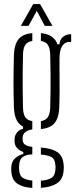

<svg xmlns="http://www.w3.org/2000/svg" viewBox="-20 -767 371 939"><path d="M138 152Q91.5 149.5 64.5 130.8Q37.5 112 35.5 71.5Q35 66 34.8 61.8Q34.5 57.5 35 52.5Q36 22.5 54 6.8Q72 -9 94 -13.5V-23.5Q52.5 -39.5 51.5 -73.5Q51 -78 51 -80.5Q51 -83 51.5 -86.5Q52 -106.5 64.5 -120.5Q77 -134.5 92.5 -136.5V-148Q70.5 -159.5 60 -182.8Q49.5 -206 48 -243Q47 -280 46.5 -309Q46 -338 46 -365.2Q46 -392.5 46.5 -424Q47 -455.5 48 -497.5Q50 -550 70.8 -575.5Q91.5 -601 138 -605V-566.5Q114.5 -563 104 -548Q93.5 -533 92.5 -501Q91.5 -457 91 -412Q90.5 -367 91 -323.5Q91.5 -280 92.5 -239.5Q93.5 -208 104 -193.2Q114.5 -178.5 138 -174.5V-134Q115.5 -131 103 -120.2Q90.5 -109.5 90.5 -93V-86Q90.5 -68.5 101.5 -60.2Q112.5 -52 138 -48.5V-12Q110 -11.5 92.2 0Q74.5 11.5 73.5 43.5Q73 48.5 73 53Q73 57.5 73.5 62Q74.5 92.5 92.5 103.2Q110.5 114 138 116ZM180 -136V-174.5Q203 -178.5 213.5 -193.2Q224 -208 225.5 -239.5Q227 -280 227.2 -323.5Q227.5 -367 227.2 -412Q227 -457 225.5 -501Q224 -533 213.8 -548Q203.5 -563 180 -566.5V-605Q244 -599 261 -550.5H271Q272 -573 288.2 -586.5Q304.5 -600 328 -600V-562H319.5Q297 -562 284 -541.5Q271 -521 271 -480.5V-456Q271 -413.5 271.2 -381.5Q271.5 -349.5 271.5 -317.5Q271.5 -285.5 270 -243Q268 -191 247.2 -165.5Q226.5 -140 180 -136ZM180 151.5V116.5Q210.5 115 230 104Q249.5 93 251 61.5Q252 56.5 252 52Q252 47.5 251 43Q249.5 10 230.2 0.5Q211 -9 180 -11V-45.5Q232 -42 260.5 -23Q289 -4 291.5 42.5Q292 47 292 52Q292 57 291.5 63Q289 110.5 258.2 129.8Q227.5 149 180 151.5ZM82 -640.5 142.5 -747H176L236.5 -640.5H199L160 -714L119.5 -640.5Z"/></svg>

Font: Big Shoulders Stencil Display Thin Light
Style: Regular
Weight: 300
Version: Version 2.001